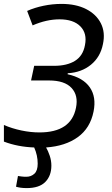

<svg xmlns="http://www.w3.org/2000/svg" viewBox="-29 -746 571 983"><path d="M108 217Q90 217 76.5 215Q63 213 53 210L63 155Q71 156 80.5 157.5Q90 159 106 159Q130 159 147 143.5Q164 128 164 92Q164 49 146 9Q62 6 -9 -21V-106Q33 -88 80.5 -78Q128 -68 173 -68Q335 -68 360 -194Q373 -257 337.5 -295.5Q302 -334 222 -334H130L146 -409H248Q314 -409 355 -434.5Q396 -460 406 -515Q418 -575 382.5 -611Q347 -647 276 -647Q209 -647 138 -616L110 -690Q148 -707 194 -716.5Q240 -726 286 -726Q360 -726 412 -699.5Q464 -673 487.5 -626.5Q511 -580 498 -520Q485 -454 436.5 -414.5Q388 -375 318 -371L317 -366Q397 -348 431 -298.5Q465 -249 450 -175Q433 -90 369.5 -44Q306 2 207 9Q217 26 225.5 51Q234 76 234 102Q234 154 203 185.5Q172 217 108 217Z"/></svg>

Font: Noto Sans
Style: Italic
Weight: 400
Italic angle: -12°
Designer: Monotype Design Team
Foundry: Monotype Imaging Inc.
Version: Version 2.013; ttfautohint (v1.8.4.7-5d5b)